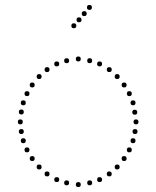

<svg xmlns="http://www.w3.org/2000/svg" viewBox="-20 -752 630 775"><path d="M278 -638Q268 -638 268 -648Q268 -658 278 -658Q288 -658 288 -648Q288 -638 278 -638ZM299 -662Q289 -662 289 -672Q289 -682 299 -682Q309 -682 309 -672Q309 -662 299 -662ZM320 -687Q310 -687 310 -697Q310 -707 320 -707Q330 -707 330 -697Q330 -687 320 -687ZM341 -712Q331 -712 331 -722Q331 -732 341 -732Q351 -732 351 -722Q351 -712 341 -712ZM296 -504Q286 -504 286 -514Q286 -524 296 -524Q306 -524 306 -514Q306 -504 296 -504ZM342 -497Q332 -497 332 -507Q332 -517 342 -517Q352 -517 352 -507Q352 -497 342 -497ZM382 -484Q372 -484 372 -494Q372 -504 382 -504Q392 -504 392 -494Q392 -484 382 -484ZM421 -461Q411 -461 411 -471Q411 -481 421 -481Q431 -481 431 -471Q431 -461 421 -461ZM453 -433Q443 -433 443 -443Q443 -453 453 -453Q463 -453 463 -443Q463 -433 453 -433ZM502 -364Q492 -364 492 -374Q492 -384 502 -384Q512 -384 512 -374Q512 -364 502 -364ZM517 -327Q507 -327 507 -337Q507 -347 517 -347Q527 -347 527 -337Q527 -327 517 -327ZM529 -250Q519 -250 519 -260Q519 -270 529 -270Q539 -270 539 -260Q539 -250 529 -250ZM481 -399Q471 -399 471 -409Q471 -419 481 -419Q491 -419 491 -409Q491 -399 481 -399ZM524 -289Q514 -289 514 -299Q514 -309 524 -309Q534 -309 534 -299Q534 -289 524 -289ZM249 -497Q239 -497 239 -507Q239 -517 249 -517Q259 -517 259 -507Q259 -497 249 -497ZM209 -484Q199 -484 199 -494Q199 -504 209 -504Q219 -504 219 -494Q219 -484 209 -484ZM170 -461Q160 -461 160 -471Q160 -481 170 -481Q180 -481 180 -471Q180 -461 170 -461ZM138 -433Q128 -433 128 -443Q128 -453 138 -453Q148 -453 148 -443Q148 -433 138 -433ZM89 -364Q79 -364 79 -374Q79 -384 89 -384Q99 -384 99 -374Q99 -364 89 -364ZM74 -327Q64 -327 64 -337Q64 -347 74 -347Q84 -347 84 -337Q84 -327 74 -327ZM62 -250Q52 -250 52 -260Q52 -270 62 -270Q72 -270 72 -260Q72 -250 62 -250ZM110 -399Q100 -399 100 -409Q100 -419 110 -419Q120 -419 120 -409Q120 -399 110 -399ZM66 -290Q56 -290 56 -300Q56 -310 66 -310Q76 -310 76 -300Q76 -290 66 -290ZM296 -17Q306 -17 306 -7Q306 3 296 3Q286 3 286 -7Q286 -17 296 -17ZM342 -24Q352 -24 352 -14Q352 -4 342 -4Q332 -4 332 -14Q332 -24 342 -24ZM382 -37Q392 -37 392 -27Q392 -17 382 -17Q372 -17 372 -27Q372 -37 382 -37ZM421 -60Q431 -60 431 -50Q431 -40 421 -40Q411 -40 411 -50Q411 -60 421 -60ZM453 -88Q463 -88 463 -78Q463 -68 453 -68Q443 -68 443 -78Q443 -88 453 -88ZM502 -157Q512 -157 512 -147Q512 -137 502 -137Q492 -137 492 -147Q492 -157 502 -157ZM517 -194Q527 -194 527 -184Q527 -174 517 -174Q507 -174 507 -184Q507 -194 517 -194ZM481 -122Q491 -122 491 -112Q491 -102 481 -102Q471 -102 471 -112Q471 -122 481 -122ZM525 -231Q535 -231 535 -221Q535 -211 525 -211Q515 -211 515 -221Q515 -231 525 -231ZM249 -24Q259 -24 259 -14Q259 -4 249 -4Q239 -4 239 -14Q239 -24 249 -24ZM209 -37Q219 -37 219 -27Q219 -17 209 -17Q199 -17 199 -27Q199 -37 209 -37ZM170 -60Q180 -60 180 -50Q180 -40 170 -40Q160 -40 160 -50Q160 -60 170 -60ZM138 -88Q148 -88 148 -78Q148 -68 138 -68Q128 -68 128 -78Q128 -88 138 -88ZM89 -157Q99 -157 99 -147Q99 -137 89 -137Q79 -137 79 -147Q79 -157 89 -157ZM74 -194Q84 -194 84 -184Q84 -174 74 -174Q64 -174 64 -184Q64 -194 74 -194ZM110 -122Q120 -122 120 -112Q120 -102 110 -102Q100 -102 100 -112Q100 -122 110 -122ZM66 -231Q76 -231 76 -221Q76 -211 66 -211Q56 -211 56 -221Q56 -231 66 -231Z"/></svg>

Font: Raleway Dots 
Style: Regular
Weight: 400
Version: Version 1.000